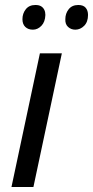

<svg xmlns="http://www.w3.org/2000/svg" viewBox="-20 -750 373 770"><path d="M26 0 140 -536H228L114 0ZM282 -631Q265 -631 253 -642Q241 -653 242 -673Q242 -696 255.5 -713Q269 -730 294 -730Q314 -730 323.5 -719Q333 -708 333 -690Q333 -662 317.5 -646.5Q302 -631 282 -631ZM112 -631Q93 -631 81.5 -642Q70 -653 70 -673Q70 -696 83.5 -713Q97 -730 122 -730Q136 -730 144.5 -725Q153 -720 157.5 -711Q162 -702 162 -690Q161 -662 146 -646.5Q131 -631 112 -631Z"/></svg>

Font: Noto Sans Display
Style: Italic
Weight: 400
Italic angle: -12°
Designer: Monotype Design Team
Foundry: Monotype Imaging Inc.
Version: Version 2.003